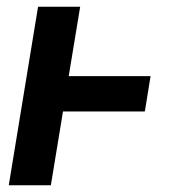

<svg xmlns="http://www.w3.org/2000/svg" viewBox="-20 -550 540 570"><path d="M6 0 93 -530H218L184 -324H427L410 -219H167L131 0Z"/></svg>

Font: Iosevka Curly Slab XBdObl
Style: Regular
Weight: 800
Italic angle: -9°
Monospace: yes
Designer: Belleve Invis
Foundry: Belleve Invis
Version: Version 11.1.0; ttfautohint (v1.8.3)